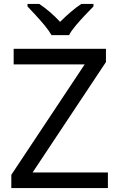

<svg xmlns="http://www.w3.org/2000/svg" viewBox="-20 -1015 612 984"><path d="M533 -51H38V-119L414 -685H50V-765H523V-697L147 -131H533ZM244 -835Q231 -858 209 -884.5Q187 -911 163 -937Q139 -963 121 -982V-995H181Q207 -978 235 -954Q263 -930 288 -903Q315 -930 343 -954Q371 -978 397 -995H459V-982Q440 -963 415.5 -937Q391 -911 368.5 -884.5Q346 -858 334 -835Z"/></svg>

Font: Noto Sans Tamil UI
Style: Regular
Weight: 400
Designer: Jelle Bosma - Monotype Design Team
Foundry: Monotype Imaging Inc.
Version: Version 2.004; ttfautohint (v1.8.4.7-5d5b)